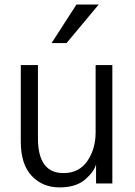

<svg xmlns="http://www.w3.org/2000/svg" viewBox="-20 -814 598 852"><path d="M72.3 0ZM72.3 -184.6V-525.4H148.4V-200.2Q148.4 -45.9 261.7 -45.9Q331.1 -45.9 367.7 -99.6Q404.3 -153.3 404.3 -226.6V-525.4H478.5V0H406.2V-85Q398.4 -52.7 357.9 -17.6Q317.4 17.6 244.1 17.6Q168.9 17.6 120.6 -33.7Q72.3 -85 72.3 -184.6ZM209 -623 319.3 -793.9H418L275.4 -623Z"/></svg>

Font: Batunionen A1
Style: Regular
Weight: 400
Designer: HanYang I&C Co.,Ltd.
Foundry: HanYang I&C Co.,Ltd.
Version: Version 2.50; ttfautohint (v1.6)